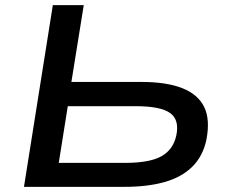

<svg xmlns="http://www.w3.org/2000/svg" viewBox="-20 -725 885 745"><path d="M73 0 185 -705H305L257 -407H530Q626 -407 687 -383Q748 -359 772 -310.5Q796 -262 781 -183Q767 -118 725.5 -77.5Q684 -37 618 -18.5Q552 0 463 0ZM208 -93H465Q560 -93 606 -118.5Q652 -144 664 -199Q677 -260 640 -286.5Q603 -313 506 -313H243Z"/></svg>

Font: Nunito Sans 10pt Expanded SemiBold
Style: Italic
Weight: 600
Width: 7
Italic angle: -9°
Designer: Vernon Adams
Foundry: Vernon Adams
Version: Version 3.101;gftools[0.9.27]